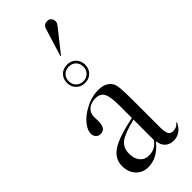

<svg xmlns="http://www.w3.org/2000/svg" viewBox="-273 -888 937 937"><g transform="rotate(-45 195.5 -420.0)"><path d="M130 7Q92 7 67.5 -19.5Q43 -46 43 -88Q43 -138 88.5 -168Q134 -198 243 -220V-311Q243 -369 230 -391.5Q217 -414 185 -414Q154 -414 135 -397.5Q116 -381 116 -353Q116 -350 116.5 -340.5Q117 -331 117 -326Q117 -272 81 -272Q66 -272 56.5 -282Q47 -292 47 -308Q47 -332 70.5 -360.5Q94 -389 131 -408Q176 -433 224 -433Q281 -433 300 -391Q308 -370 308 -286V-95Q308 -59 315 -45.5Q322 -32 340 -32Q367 -32 380 -51L384 -49Q359 3 309 3Q283 3 266 -12.5Q249 -28 247 -54L244 -55Q195 7 130 7ZM173 -31Q218 -31 243 -68V-209Q166 -190 138 -168.5Q110 -147 110 -107Q110 -72 127 -51.5Q144 -31 173 -31ZM157.5 -520Q140 -538 140 -565Q140 -592 157.5 -610Q175 -628 203 -628Q231 -628 248.5 -610Q266 -592 266 -565Q266 -538 248.5 -520Q231 -502 203 -502Q175 -502 157.5 -520ZM203 -514Q225 -514 239 -528.5Q253 -543 253 -565Q253 -587 239 -601Q225 -615 203 -615Q180 -615 166 -601Q152 -587 152 -565Q152 -543 166 -528.5Q180 -514 203 -514ZM210 -680 255 -826Q262 -847 286 -847Q299 -847 306.5 -838Q314 -829 314 -816Q314 -813 313 -809.5Q312 -806 310.5 -803.5Q309 -801 305.5 -796Q302 -791 299 -787.5Q296 -784 289.5 -775.5Q283 -767 278 -761L213 -679Z"/></g></svg>

Font: Libre Caslon Display
Style: Regular
Weight: 400
Designer: Pablo Impallari, Rodrigo Fuenzalida
Foundry: Pablo Impallari, Rodrigo Fuenzalida
Version: Version 1.002